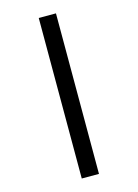

<svg xmlns="http://www.w3.org/2000/svg" viewBox="-144 -909 829 1153"><g transform="rotate(-15 270.0 -333.0)"><path d="M216 -832H323V166H216Z"/></g></svg>

Font: Noto Sans Gurmukhi
Style: Bold
Weight: 700
Designer: Jelle Bosma - Monotype Design Team
Foundry: Monotype Imaging Inc.
Version: Version 2.004; ttfautohint (v1.8.4.7-5d5b)